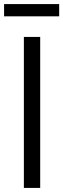

<svg xmlns="http://www.w3.org/2000/svg" viewBox="-39 -921 310 941"><path d="M78 -740H158V0H78ZM-19 -901H251V-841H-19Z"/></svg>

Font: Encode Sans Condensed
Style: Regular
Weight: 400
Designer: Pablo Impallari, Andres Torresi
Foundry: Pablo Impallari, Andres Torresi
Version: Version 1.000; ttfautohint (v1.00) -l 8 -r 50 -G 200 -x 14 -